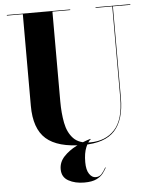

<svg xmlns="http://www.w3.org/2000/svg" viewBox="-63 -802 856 1079"><g transform="rotate(-5 365.0 -262.0)"><path d="M495.5 153Q488 167 475.5 184Q463 201 438 213.5Q413 226 368.5 226Q317 226 279.8 205.5Q242.5 185 242.5 140Q242.5 100 271.2 69.2Q300 38.5 342 17.2Q384 -4 423.5 -15.5L425 -12.5Q411 -4 397.2 28.8Q383.5 61.5 383.5 112.5Q383.5 156.5 398.8 179Q414 201.5 435 201.5Q455.5 201.5 468.2 187.5Q481 173.5 493 151.5ZM16.5 -750H374V-746.5H273.5V-240Q273.5 -174 284.2 -118.5Q295 -63 326.8 -29.5Q358.5 4 421.5 4Q508 4 559.5 -51.8Q611 -107.5 611 -230V-746.5H517V-750H713V-746.5H614.5V-230Q614.5 -106.5 559 -45.8Q503.5 15 380.5 15Q237.5 15 172 -42.8Q106.5 -100.5 106.5 -230V-746.5H16.5Z"/></g></svg>

Font: Bodoni* 48
Style: Bold
Weight: 700
Version: Version 2.2